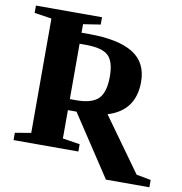

<svg xmlns="http://www.w3.org/2000/svg" viewBox="-84 -734 873 922"><g transform="rotate(10 352.5 -272.5)"><path d="M425.8 -380.4Q425.8 -453.6 395.5 -482.2Q365.2 -510.7 284.7 -510.7H255.4V-240.7H287.1Q362.3 -240.7 394 -272Q425.8 -303.2 425.8 -380.4ZM493.2 109.9 297.4 -187H255.4V-48.8L339.4 -35.6V0H23.4V-35.6L101.1 -48.8V-606.4L17.1 -619.1V-654.8H339.4V-619.1L255.4 -606V-564.5H291Q435.5 -564.5 506.8 -520Q578.1 -475.6 578.1 -381.3Q578.1 -240.7 446.3 -200.7L634.3 61L705.1 74.2V109.9Z"/></g></svg>

Font: Liberation Serif
Style: Bold
Weight: 700
Designer: Steve Matteson
Foundry: Ascender Corporation
Version: Version 2.1.5